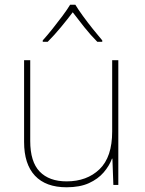

<svg xmlns="http://www.w3.org/2000/svg" viewBox="-20 -783 613 813"><path d="M481 -528V0H460L456 -111H454Q443 -81 419 -53Q395 -25 356.5 -7.5Q318 10 262 10Q174 10 128 -39Q82 -88 82 -182V-528H108V-186Q108 -98 148 -56.5Q188 -15 262 -15Q348 -15 401.5 -66.5Q455 -118 455 -226V-528ZM299 -763Q311 -743 331 -715.5Q351 -688 373 -660.5Q395 -633 413 -612V-606H392Q364 -634 336.5 -668.5Q309 -703 288 -731Q267 -703 238.5 -668.5Q210 -634 182 -606H161V-612Q180 -633 202 -660.5Q224 -688 244.5 -715.5Q265 -743 277 -763Z"/></svg>

Font: Noto Sans Devanagari Thin
Style: Regular
Weight: 100
Designer: Jelle Bosma - Monotype Design Team
Foundry: Monotype Imaging Inc.
Version: Version 2.004; ttfautohint (v1.8.4.7-5d5b)